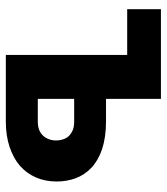

<svg xmlns="http://www.w3.org/2000/svg" viewBox="22 -580 559 642"><g transform="rotate(90 301.0 -259.5)"><path d="M311 -106.9H387.2Q418 -106.9 434.1 -124.5Q450.2 -142.1 450.2 -169.4Q450.2 -180.2 446.3 -191.9Q442.4 -203.1 435.1 -210.9Q427.2 -218.8 415 -224.1Q403.3 -228.5 387.2 -228.5H311ZM311 -335H386.7Q439 -335 479.5 -321.8Q517.6 -308.6 541.5 -286.1Q565.9 -262.7 576.7 -232.9Q587.4 -203.6 587.4 -169.9Q587.4 -132.3 574.2 -101.6Q561 -70.3 535.2 -47.4Q509.8 -25.4 472.2 -12.7Q434.1 0 387.7 0H164.1V-405.8H11.2V-518.6H311Z"/></g></svg>

Font: Lato-ExtraBold
Style: Regular
Weight: 500
Designer: Lukasz Dziedzic with Adam Twardoch and Botio Nikoltchev
Foundry: tyPoland Lukasz Dziedzic
Version: ""